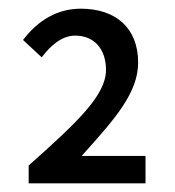

<svg xmlns="http://www.w3.org/2000/svg" viewBox="-20 -862 402 442"><path d="M315 -440V-503H168L176 -512C245 -589 298 -649 298 -718C298 -798 246 -842 166 -842C113 -842 68 -816 33 -770L76 -730C97 -758 123 -780 153 -780C197 -780 224 -749 224 -701C224 -642 156 -579 46 -481V-440Z"/></svg>

Font: Falling Sky
Style: Light
Weight: 400
Designer: Paul D. Hunt
Foundry: Adobe Systems Incorporated
Version: Version 1.02